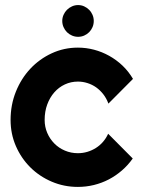

<svg xmlns="http://www.w3.org/2000/svg" viewBox="-20 -732 562 762"><path d="M507.8 -418.9 410.2 -320.8Q402.8 -341.3 390.1 -357.7Q377.4 -374 361.6 -385.3Q345.7 -396.5 327.1 -402.3Q308.6 -408.2 289.1 -408.2Q261.7 -408.2 237.5 -397Q213.4 -385.7 195.6 -365.5Q177.7 -345.2 167.5 -317.4Q157.2 -289.6 157.2 -255.9Q157.2 -228.5 167.5 -204.6Q177.7 -180.7 195.6 -162.6Q213.4 -144.5 237.5 -134.3Q261.7 -124 289.1 -124Q308.6 -124 326.7 -129.4Q344.7 -134.8 360.6 -144.8Q376.5 -154.8 388.9 -169.2Q401.4 -183.6 409.2 -201.2L506.8 -103Q488.3 -76.7 464.1 -55.7Q439.9 -34.7 411.9 -20Q383.8 -5.4 352.8 2.2Q321.8 9.8 289.1 9.8Q233.9 9.8 185.3 -11Q136.7 -31.7 100.3 -67.9Q64 -104 43 -152.3Q22 -200.7 22 -255.9Q22 -315.9 43 -368.2Q64 -420.4 100.3 -459.2Q136.7 -498 185.3 -520.5Q233.9 -543 289.1 -543Q321.8 -543 353.3 -534.7Q384.8 -526.4 413.3 -510.5Q441.9 -494.6 466.1 -471.7Q490.2 -448.7 507.8 -418.9ZM352.1 -648.9Q352.1 -635.7 347.2 -624.3Q342.3 -612.8 333.7 -604.2Q325.2 -595.7 314 -590.8Q302.7 -585.9 290 -585.9Q277.3 -585.9 265.9 -590.8Q254.4 -595.7 245.8 -604.2Q237.3 -612.8 232.2 -624.3Q227.1 -635.7 227.1 -648.9Q227.1 -661.6 232.2 -673.1Q237.3 -684.6 245.8 -693.1Q254.4 -701.7 265.9 -706.8Q277.3 -711.9 290 -711.9Q302.7 -711.9 314 -706.8Q325.2 -701.7 333.7 -693.1Q342.3 -684.6 347.2 -673.1Q352.1 -661.6 352.1 -648.9Z"/></svg>

Font: Righteous
Style: Regular
Weight: 400
Version: Version 1.000